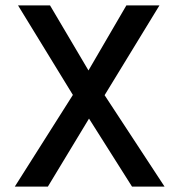

<svg xmlns="http://www.w3.org/2000/svg" viewBox="-20 -694 668 714"><path d="M158 0H35L251 -341L47 -674H166L309 -432L450 -674H573L369 -340L592 0H471L311 -253Z"/></svg>

Font: Hind Jalandhar Medium
Style: Regular
Weight: 500
Designer: Namrata Goyal
Foundry: Indian Type Foundry
Version: Version 0.702;PS 1.0;hotconv 1.0.81;makeotf.lib2.5.63406